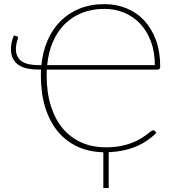

<svg xmlns="http://www.w3.org/2000/svg" viewBox="-20 -732 856 930"><path d="M730 -416.5Q730 -480.5 711 -531.2Q692 -582 659 -617Q626 -652 581.5 -670.5Q537 -689 486 -689Q425.5 -689 376.8 -669.5Q328 -650 292.8 -614.5Q257.5 -579 236 -528.8Q214.5 -478.5 208.5 -416.5ZM180.5 -416.5Q187 -482.5 210.8 -537Q234.5 -591.5 273.5 -630.2Q312.5 -669 366 -690.5Q419.5 -712 486.5 -712Q543 -712 592.2 -692Q641.5 -672 677.8 -633.5Q714 -595 735 -538.8Q756 -482.5 756 -409.5Q756 -395 743.5 -395H207Q206.5 -388 206.2 -380.8Q206 -373.5 206 -366Q206 -282.5 226.8 -217.8Q247.5 -153 285 -108.8Q322.5 -64.5 375.2 -41.5Q428 -18.5 492 -18.5Q531.5 -18.5 563 -24.5Q594.5 -30.5 618.5 -39.8Q642.5 -49 660 -59.8Q677.5 -70.5 689.8 -79.8Q702 -89 709.8 -95Q717.5 -101 722 -101Q727.5 -101 730 -97.5L737.5 -88.5Q718.5 -69.5 695 -53Q671.5 -36.5 642.8 -24Q614 -11.5 580 -4Q546 3.5 506.5 5V178.5H480.5V5.5Q411 4 355 -22Q299 -48 259.8 -95.5Q220.5 -143 199.2 -211.2Q178 -279.5 178 -366Q178 -373.5 178.2 -380.8Q178.5 -388 179 -395H167.5Q138 -395 113.2 -400Q88.5 -405 70.8 -416.8Q53 -428.5 43 -447.5Q33 -466.5 33 -495Q33 -526 47 -560L59 -557.5Q63.5 -556.5 65.5 -554Q67.5 -551.5 67.5 -549.5Q67.5 -547.5 65.8 -542.8Q64 -538 62.2 -531Q60.5 -524 58.8 -515Q57 -506 57 -495.5Q57 -473 65 -457.8Q73 -442.5 87.5 -433.5Q102 -424.5 122.5 -420.5Q143 -416.5 168 -416.5Z"/></svg>

Font: Lato 2
Style: Regular
Weight: 200
Designer: Lukasz Dziedzic with Adam Twardoch and Botio Nikoltchev
Foundry: tyPoland Lukasz Dziedzic
Version: Version 2.015; 2015-08-06; http://www.latofonts.com/